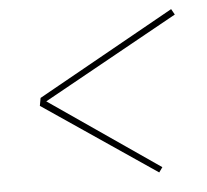

<svg xmlns="http://www.w3.org/2000/svg" viewBox="-40 -610 581 538"><g transform="rotate(-5 250.0 -340.5)"><path d="M387 -114 70 -329 74 -351 460 -567 469 -551 89 -340 397 -128Z"/></g></svg>

Font: Iosevka Thin
Style: Italic
Weight: 100
Italic angle: -9°
Monospace: yes
Designer: Belleve Invis
Foundry: Belleve Invis
Version: Version 32.5.0; ttfautohint (v1.8.4)